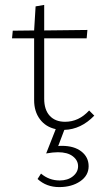

<svg xmlns="http://www.w3.org/2000/svg" viewBox="-20 -522 418 782"><path d="M364 -51Q310 5 242 7L217 73Q222 72 232 72Q282 72 311.5 95Q341 118 341 155Q341 193 306.5 216.5Q272 240 221 240Q169 240 133 207L147 185Q180 213 223 213Q256 213 277 196Q298 179 298 155Q298 131 276.5 114.5Q255 98 216 98Q196 98 168 103L207 4Q166 -5 142.5 -36.5Q119 -68 119 -114V-366H29L32 -397L119 -398L125 -496L160 -502V-398L336 -400L333 -366H160V-120Q160 -75 182.5 -50.5Q205 -26 245 -26Q301 -26 343 -72Z"/></svg>

Font: EauTestText Light
Style: Regular
Weight: 300
Designer: Christian Thalmann (Catharsis Fonts)
Version: Version 0.001;PS 000.001;hotconv 1.0.88;makeotf.lib2.5.64775